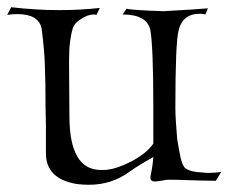

<svg xmlns="http://www.w3.org/2000/svg" viewBox="-29 -498 634 531"><path d="M217 13Q209 13 200.5 12.5Q192 12 184 11Q98 -3 98 -74V-151L97 -200Q97 -236 96.5 -266Q96 -296 95 -320Q94 -357 86 -420Q77 -459 19 -459Q12 -459 5 -458.5Q-2 -458 -9 -457L2 -478Q37 -474 70 -472Q103 -470 135 -470Q193 -470 247 -476L238 -457L231 -458Q214 -458 196 -446Q178 -436 172 -419Q168 -406 165 -384.5Q162 -363 162 -332V-322L163 -177Q163 -28 250 -28Q255 -28 259.5 -28Q264 -28 270 -29Q296 -32 335 -52Q378 -75 395 -101V-201Q395 -284 393 -337Q391 -390 387 -414Q378 -458 310 -458L321 -474Q334 -470 423 -467Q434 -468 465 -469.5Q496 -471 546 -475L539 -458Q535 -459 531.5 -459.5Q528 -460 524 -460Q476 -460 465 -414Q456 -380 456 -200Q456 -182 457.5 -160.5Q459 -139 461 -114Q466 -82 470.5 -62Q475 -42 482 -34Q497 -22 531 -21Q536 -20 542 -20Q548 -20 552 -20Q570 -20 583 -23L568 2Q537 2 450 -1Q445 -1 437.5 -1Q430 -1 422 1Q404 4 400 4Q387 4 387 -7Q387 -12 388 -14Q390 -24 392 -36.5Q394 -49 395 -64Q376 -53 359.5 -43Q343 -33 329 -23Q280 13 217 13Z"/></svg>

Font: Gideon Roman
Style: Regular
Weight: 400
Designer: Robert E. Leuschke
Foundry: Robert E. Leuschke
Version: Version 2.010